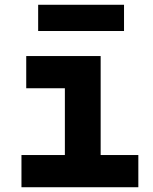

<svg xmlns="http://www.w3.org/2000/svg" viewBox="-20 -785 640 805"><path d="M70 0V-135H252V-415H90V-550H402V-135H560V0ZM140 -655V-765H500V-655Z"/></svg>

Font: JetBrains Mono NL ExtraBold
Style: Regular
Weight: 800
Designer: Philipp Nurullin, Konstantin Bulenkov
Foundry: JetBrains
Version: Version 2.304; ttfautohint (v1.8.4.7-5d5b)